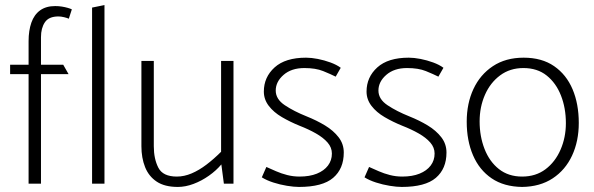

<svg xmlns="http://www.w3.org/2000/svg" viewBox="-20 -726 2348 759"><path d="M20 -433H93V0H142V-433H251L230 -470H142V-579Q142 -615 157.5 -638Q173 -661 211 -661Q221 -661 233.5 -658Q246 -655 252 -652L264 -689Q258 -692 247.5 -695Q237 -698 224.5 -700Q212 -702 198 -702Q162 -702 138.5 -685Q115 -668 104 -636.5Q93 -605 93 -563V-470H20Z M393 0V-706L344 -696V0Z M854 -485V-126Q826 -98 796.5 -75.5Q767 -53 737.5 -40.5Q708 -28 679 -28Q624 -28 606 -63Q588 -98 588 -148V-485H539V-148Q539 -102 553.5 -65.5Q568 -29 599.5 -8Q631 13 683 13Q713 13 745 1Q777 -11 806 -31.5Q835 -52 855 -76L865 0H903V-485Z M1015 -25Q1034 -13 1060.5 -4.5Q1087 4 1114.5 8.5Q1142 13 1162 13Q1255 13 1297 -23Q1339 -59 1339 -123Q1339 -157 1318.5 -183.5Q1298 -210 1265 -230Q1232 -250 1192 -266Q1142 -286 1106 -310Q1070 -334 1070 -368Q1070 -403 1101 -430Q1132 -457 1183 -457Q1228 -457 1257.5 -445Q1287 -433 1307 -423L1327 -458Q1311 -470 1286.5 -479Q1262 -488 1236.5 -493Q1211 -498 1190 -498Q1108 -498 1065.5 -459.5Q1023 -421 1023 -364Q1023 -333 1042.5 -307.5Q1062 -282 1094.5 -263Q1127 -244 1164 -229Q1200 -215 1229 -198.5Q1258 -182 1275 -162.5Q1292 -143 1292 -119Q1292 -92 1276.5 -71.5Q1261 -51 1232.5 -39.5Q1204 -28 1164 -28Q1139 -28 1115.5 -34Q1092 -40 1071.5 -49Q1051 -58 1033 -66Z M1421 -25Q1440 -13 1466.5 -4.5Q1493 4 1520.5 8.5Q1548 13 1568 13Q1661 13 1703 -23Q1745 -59 1745 -123Q1745 -157 1724.5 -183.5Q1704 -210 1671 -230Q1638 -250 1598 -266Q1548 -286 1512 -310Q1476 -334 1476 -368Q1476 -403 1507 -430Q1538 -457 1589 -457Q1634 -457 1663.5 -445Q1693 -433 1713 -423L1733 -458Q1717 -470 1692.5 -479Q1668 -488 1642.5 -493Q1617 -498 1596 -498Q1514 -498 1471.5 -459.5Q1429 -421 1429 -364Q1429 -333 1448.5 -307.5Q1468 -282 1500.5 -263Q1533 -244 1570 -229Q1606 -215 1635 -198.5Q1664 -182 1681 -162.5Q1698 -143 1698 -119Q1698 -92 1682.5 -71.5Q1667 -51 1638.5 -39.5Q1610 -28 1570 -28Q1545 -28 1521.5 -34Q1498 -40 1477.5 -49Q1457 -58 1439 -66Z M2044 13Q1972 12 1923.5 -21Q1875 -54 1850 -112Q1825 -170 1825 -245Q1825 -317 1851.5 -374Q1878 -431 1928.5 -464.5Q1979 -498 2050 -498Q2122 -498 2170.5 -464.5Q2219 -431 2243.5 -373Q2268 -315 2268 -240Q2268 -168 2241.5 -111Q2215 -54 2165 -21Q2115 12 2044 13ZM2044 -28Q2098 -28 2136.5 -57Q2175 -86 2196 -134.5Q2217 -183 2217 -239Q2217 -299 2197.5 -348.5Q2178 -398 2141 -427.5Q2104 -457 2049 -457Q1996 -457 1957 -428Q1918 -399 1897 -351Q1876 -303 1876 -246Q1876 -187 1895.5 -137Q1915 -87 1952.5 -57.5Q1990 -28 2044 -28Z"/></svg>

Font: Catamaran Thin Thin
Style: Regular
Weight: 250
Version: Version 2.000